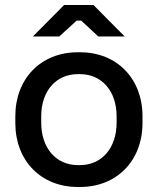

<svg xmlns="http://www.w3.org/2000/svg" viewBox="-20 -736 628 764"><path d="M476 -591 352 -716H235L111 -591H216L285 -654H303L371 -591ZM289 8H299C445 8 547 -97 547 -246V-274C547 -423 445 -528 299 -528H289C143 -528 41 -423 41 -274V-246C41 -97 143 8 289 8ZM290 -79C202 -79 144 -148 144 -248V-273C144 -374 203 -441 290 -441H298C385 -441 444 -374 444 -273V-248C444 -148 386 -79 298 -79Z"/></svg>

Font: Fixel Text Medium
Style: Regular
Weight: 500
Width: 4
Designer: AlfaBravo + MacPaw
Foundry: Kyrylo Tkachov, Marchela Mozhyna, Serhii Makarenko, Maria Weinstein, Zakhar Kryvoshyya
Version: Version 1.211